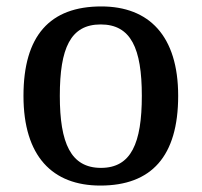

<svg xmlns="http://www.w3.org/2000/svg" viewBox="-20 -567 627 597"><path d="M292 10C451 10 534 -81 534 -269C534 -456 443 -547 295 -547C135 -547 53 -456 53 -269C53 -81 143 10 292 10ZM294 -45C200 -45 166 -122 166 -269C166 -417 199 -491 293 -491C387 -491 421 -417 421 -269C421 -122 388 -45 294 -45Z"/></svg>

Font: Noto Serif Ethiopic Medium
Style: Regular
Weight: 500
Designer: Monotype Design Team
Foundry: Monotype Imaging Inc.
Version: Version 2.102